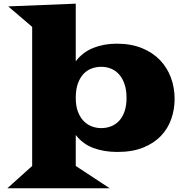

<svg xmlns="http://www.w3.org/2000/svg" viewBox="-20 -793 1002 1026"><path d="M151.9 -649.4 23.9 -758.8 384.8 -773.4V-465.3Q421.9 -514.6 478.8 -537.1Q535.6 -559.6 603.5 -559.6Q679.2 -559.6 737.1 -536.4Q794.9 -513.2 834 -472.9Q873 -432.6 893.1 -378.9Q913.1 -325.2 913.1 -263.7Q913.1 -209 895.5 -158Q877.9 -106.9 840.8 -67.6Q803.7 -28.3 745.8 -4.6Q688 19 606.9 19Q536.1 19 479 -2.2Q421.9 -23.4 384.8 -71.8V93.8L565.9 212.9H19.5L151.9 93.8ZM384.8 -270Q384.8 -226.1 396.7 -195.3Q408.7 -164.6 428 -145.3Q447.3 -126 471.4 -117.2Q495.6 -108.4 520.5 -108.4Q550.3 -108.4 575.2 -118.7Q600.1 -128.9 618.2 -149.2Q636.2 -169.4 646.2 -199.7Q656.2 -230 656.2 -270Q656.2 -310.1 646.2 -341.1Q636.2 -372.1 618.2 -393.3Q600.1 -414.6 575.2 -425.3Q550.3 -436 520.5 -436Q494.1 -436 469.7 -427Q445.3 -418 426.5 -398.2Q407.7 -378.4 396.2 -346.9Q384.8 -315.4 384.8 -270Z"/></svg>

Font: Goblin One
Style: Regular
Weight: 400
Designer: Riccardo De Franceschi
Foundry: Sorkin Type Co.
Version: Version 1.001